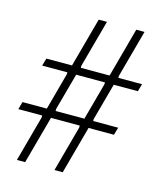

<svg xmlns="http://www.w3.org/2000/svg" viewBox="-106 -747 700 834"><g transform="rotate(15 243.5 -330.5)"><path d="M48.8 9.8 105 -196.3V-205.1H-2.4L7.3 -239.3H116.7L162.1 -406.2V-414.6H48.8L58.6 -448.7H173.8L234.4 -670.9H271.5L213.4 -458V-448.7H342.8L403.3 -670.9H440.4L382.3 -458V-448.7H488.8L479 -414.6H370.6L325.2 -248.5V-239.3H437.5L427.7 -205.1H313.5L254.9 9.8H217.8L273.9 -196.3V-205.1H144.5L85.9 9.8ZM331.1 -414.6H201.7L156.2 -248.5V-239.3H285.6L331.1 -406.2Z"/></g></svg>

Font: Happy Times at the IKOB
Style: Regular
Weight: 400
Designer: Lucas Le Bihan
Foundry: Lucas Le Bihan
Version: Version 1.000;PS 1.0;hotconv 1.0.88;makeotf.lib2.5.647800